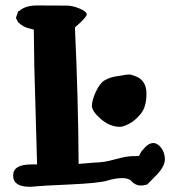

<svg xmlns="http://www.w3.org/2000/svg" viewBox="-20 -679 661 713"><path d="M484.4 -395.5Q523.9 -379.9 523.9 -331.1Q523.9 -282.2 502.7 -256.3Q481.4 -230.5 459.2 -219.2Q437 -208 425.8 -208Q388.2 -208 354.7 -236.8Q321.3 -265.6 321.3 -286.1Q321.3 -306.6 336.2 -338.9Q351.1 -371.1 369.6 -381.3Q388.2 -391.6 408.4 -395Q428.7 -398.4 440.7 -400.4Q452.6 -402.3 460 -402.3Q467.3 -402.3 484.4 -395.5ZM120.1 -658.7 229.5 -658.2Q251.5 -657.7 276.9 -646.7Q302.2 -635.7 302.2 -625.5Q302.2 -615.2 258.3 -577.1Q270.5 -313.5 272 -70.3L331.1 -75.2Q363.8 -75.2 407 -87.2Q450.2 -99.1 471.2 -99.1Q492.2 -99.1 495.1 -100.1Q498 -101.1 500.5 -108.2Q502.9 -115.2 518.3 -131.6Q533.7 -147.9 549.3 -147.9Q564.9 -147.9 578.6 -129.9Q592.3 -111.8 592.3 -87.2Q592.3 -62.5 563.5 -31.2L526.4 6.3L509.3 9.8H498Q479.5 6.8 469.2 -5.4Q459 -17.6 433.8 -17.6Q408.7 -17.6 378.4 -8.3Q348.1 1 241.5 5.9Q134.8 10.7 117.4 12.7Q100.1 14.6 90.3 14.6Q29.3 14.6 28.8 -26.4V-27.3Q28.8 -68.4 96.7 -68.4H117.7L107.4 -432.6L105.5 -569.3L87.4 -573.7Q65.4 -579.1 47.4 -596.2L39.6 -611.3V-614.3L48.3 -638.2H51.3Q74.2 -658.7 117.7 -658.7Q119.1 -658.7 120.1 -658.7Z"/></svg>

Font: Drukaatie burti
Style: Bold
Weight: 700
Version: Version 0.14